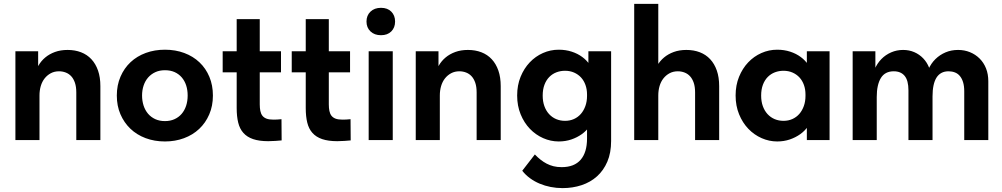

<svg xmlns="http://www.w3.org/2000/svg" viewBox="-20 -720 5153 987"><path d="M59.2 0H183V-325.5L176.1 -332.5V-456.5H59.2V-332.5V-325.5V-126V-111ZM372.2 -244.7V0H496V-266.8V-277.3Q496 -322.8 483.9 -357.4Q471.8 -392 449.8 -415.6Q427.8 -439.3 396.6 -451.3Q365.5 -463.3 327.4 -463.3Q291.5 -463.3 262.6 -452.8Q233.8 -442.3 212.6 -424.5Q191.5 -406.8 178 -383.4Q164.5 -360 159.3 -334V-229H183Q183 -255.2 189.6 -277.7Q196.3 -300.2 209.4 -316.9Q222.5 -333.5 241.1 -343.5Q259.8 -353.5 283.5 -353.5Q301.5 -353.5 317.9 -347.2Q334.2 -341 346.2 -328Q358.2 -315 365.2 -294.5Q372.2 -273.9 372.2 -244.7Z M828 7.2Q880.5 7.2 925.6 -9.5Q970.8 -26.2 1003.8 -57.2Q1036.8 -88.2 1055.6 -131.8Q1074.5 -175.3 1074.5 -228.8Q1074.5 -281.5 1056.4 -324.9Q1038.3 -368.3 1005.6 -399.4Q973 -430.5 927.5 -447.5Q882 -464.5 828 -464.5Q774.8 -464.5 729.5 -447.9Q684.2 -431.3 651.2 -400.4Q618.2 -369.5 599.4 -325.8Q580.5 -282 580.5 -228.8Q580.5 -176 599 -132.9Q617.5 -89.8 650.2 -58.4Q683 -27 728.5 -9.9Q774 7.2 828 7.2ZM828 -97.5Q800 -97.5 778 -107.6Q756 -117.8 740.9 -135.6Q725.8 -153.5 718 -177.6Q710.3 -201.8 710.3 -228.8Q710.3 -256.5 718.3 -280.4Q726.3 -304.2 741.5 -321.6Q756.8 -339 778.4 -349Q800 -359 828 -359Q856 -359 877.6 -349.4Q899.2 -339.7 914.4 -322Q929.5 -304.2 937.1 -280.7Q944.7 -257.2 944.7 -228.8Q944.7 -200.3 936.7 -176.1Q928.7 -152 913.6 -134.5Q898.5 -117 876.9 -107.3Q855.3 -97.5 828 -97.5Z M1358.8 5.8Q1376.5 5.8 1395.1 4.4Q1413.8 3 1427.8 1.8L1427 -107.3Q1416 -106 1405.1 -105.5Q1394.3 -105 1385.5 -105Q1363.5 -105 1350 -110.1Q1336.5 -115.3 1328.9 -125.1Q1321.3 -135 1318.3 -149.8Q1315.3 -164.5 1315.3 -183.5V-621.8H1196.7V-164.5Q1196.7 -121.5 1204.5 -89.8Q1212.2 -58 1231.1 -36.8Q1250 -15.5 1281.2 -4.9Q1312.5 5.8 1358.8 5.8ZM1124.7 -348H1424.5V-456.5H1124.7Z M1713.8 5.8Q1731.5 5.8 1750.1 4.4Q1768.8 3 1782.8 1.8L1782 -107.3Q1771 -106 1760.1 -105.5Q1749.3 -105 1740.5 -105Q1718.5 -105 1705 -110.1Q1691.5 -115.3 1683.9 -125.1Q1676.3 -135 1673.3 -149.8Q1670.3 -164.5 1670.3 -183.5V-621.8H1551.7V-164.5Q1551.7 -121.5 1559.5 -89.8Q1567.2 -58 1586.1 -36.8Q1605 -15.5 1636.2 -4.9Q1667.5 5.8 1713.8 5.8ZM1479.7 -348H1779.5V-456.5H1479.7Z M1875.2 0H1999V-456.5H1875.2ZM1938.5 -539Q1972 -539 1991.5 -558.5Q2011 -578 2011 -609.3Q2011 -640.6 1991.5 -660.2Q1972 -679.8 1938.5 -679.8Q1905 -679.8 1884.5 -660.2Q1864 -640.6 1864 -609.3Q1864 -578 1884.5 -558.5Q1905 -539 1938.5 -539Z M2117.2 0H2241V-325.5L2234.1 -332.5V-456.5H2117.2V-332.5V-325.5V-126V-111ZM2430.2 -244.7V0H2554V-266.8V-277.3Q2554 -322.8 2541.9 -357.4Q2529.8 -392 2507.8 -415.6Q2485.8 -439.3 2454.6 -451.3Q2423.5 -463.3 2385.4 -463.3Q2349.5 -463.3 2320.6 -452.8Q2291.8 -442.3 2270.6 -424.5Q2249.5 -406.8 2236 -383.4Q2222.5 -360 2217.3 -334V-229H2241Q2241 -255.2 2247.6 -277.7Q2254.3 -300.2 2267.4 -316.9Q2280.5 -333.5 2299.1 -343.5Q2317.8 -353.5 2341.5 -353.5Q2359.5 -353.5 2375.9 -347.2Q2392.2 -341 2404.2 -328Q2416.2 -315 2423.2 -294.5Q2430.2 -273.9 2430.2 -244.7Z M2872 247Q2924 247 2969.6 231.9Q3015.3 216.8 3049 186.5Q3082.8 156.2 3102.1 111Q3121.5 65.7 3121.5 5V-456.5H3004.7V-332.5L2997.7 -325.5V-8Q2997.7 27.7 2989.5 55.1Q2981.2 82.5 2965 101.2Q2948.7 120 2924.4 129.6Q2900 139.2 2867 139.2Q2844.3 139.2 2825.3 134.5Q2806.3 129.7 2789.9 121.1Q2773.5 112.5 2758.6 100.7Q2743.8 89 2729.5 74L2664.7 157.7Q2681.7 179.5 2704.5 196.1Q2727.2 212.8 2754 224Q2780.8 235.3 2810.5 241.1Q2840.3 247 2872 247ZM2852.2 7.2Q2886.7 7.2 2916.9 -3Q2947 -13.3 2970.9 -30.4Q2994.7 -47.5 3010.9 -70.9Q3027 -94.3 3032.8 -120.8V-226.8H2997.7Q2997.7 -198.5 2989.2 -174.9Q2980.7 -151.3 2966 -134.4Q2951.2 -117.5 2930.4 -108.1Q2909.5 -98.8 2884.8 -98.8Q2860.3 -98.8 2839.3 -107.6Q2818.3 -116.5 2802.6 -133.5Q2787 -150.5 2778.4 -174.5Q2769.8 -198.5 2769.8 -228.5Q2769.8 -260.5 2778.9 -284.5Q2788 -308.5 2803.9 -324.5Q2819.8 -340.5 2840.8 -348.4Q2861.8 -356.2 2884.5 -356.2Q2910 -356.2 2931.1 -347Q2952.2 -337.7 2967 -321.6Q2981.7 -305.5 2989.7 -283.1Q2997.7 -260.8 2997.7 -234.5H3027.8V-342Q3025.5 -366 3011 -387.9Q2996.5 -409.8 2973.2 -427Q2950 -444.3 2919.1 -454.4Q2888.2 -464.5 2852.2 -464.5Q2809.7 -464.5 2771.1 -447.4Q2732.5 -430.3 2703.1 -399.3Q2673.7 -368.3 2656.1 -325.1Q2638.5 -282 2638.5 -229Q2638.5 -176 2656.4 -132.4Q2674.2 -88.8 2704 -57.8Q2733.7 -26.8 2772.4 -9.8Q2811 7.2 2852.2 7.2Z M3240.2 0H3364V-325.5V-332.2V-700H3240.2V-332.2V-325.5V-126V-111ZM3553.2 -244.7V0H3677V-266.8V-277.3Q3677 -322.8 3664.9 -357.4Q3652.8 -392 3630.8 -415.6Q3608.8 -439.3 3577.6 -451.3Q3546.5 -463.3 3508.4 -463.3Q3472.5 -463.3 3443.6 -452.8Q3414.8 -442.3 3393.6 -424.5Q3372.5 -406.8 3359 -383.4Q3345.5 -360 3340.3 -334V-229H3364Q3364 -255.2 3370.6 -277.7Q3377.3 -300.2 3390.4 -316.9Q3403.5 -333.5 3422.1 -343.5Q3440.8 -353.5 3464.5 -353.5Q3482.5 -353.5 3498.9 -347.2Q3515.2 -341 3527.2 -328Q3539.2 -315 3546.2 -294.5Q3553.2 -273.9 3553.2 -244.7Z M4127.7 0H4244.5V-325.5V-332.5V-456.5H4127.7V-332.5L4120.7 -325.5V-126L4127.7 -111ZM3975.2 7.2Q4009.7 7.2 4039.9 -3Q4070 -13.3 4093.9 -30.4Q4117.7 -47.5 4133.9 -70.9Q4150 -94.3 4155.8 -120.8V-226.8H4120.7Q4120.7 -198.5 4112.2 -174.9Q4103.7 -151.3 4089 -134.4Q4074.2 -117.5 4053.4 -108.1Q4032.5 -98.8 4007.8 -98.8Q3983.3 -98.8 3962.3 -107.6Q3941.3 -116.5 3925.6 -133.5Q3910 -150.5 3901.4 -174.5Q3892.8 -198.5 3892.8 -228.5Q3892.8 -260.5 3901.9 -284.5Q3911 -308.5 3926.9 -324.5Q3942.8 -340.5 3963.8 -348.4Q3984.8 -356.2 4007.5 -356.2Q4033 -356.2 4054.1 -347Q4075.2 -337.7 4090 -321.6Q4104.7 -305.5 4112.7 -283.1Q4120.7 -260.8 4120.7 -234.5H4150.8V-342Q4148.5 -366 4134 -387.9Q4119.5 -409.8 4096.2 -427Q4073 -444.3 4042.1 -454.4Q4011.2 -464.5 3975.2 -464.5Q3932.7 -464.5 3894.1 -447.4Q3855.5 -430.3 3826.1 -399.3Q3796.7 -368.3 3779.1 -325.1Q3761.5 -282 3761.5 -229Q3761.5 -176 3779.4 -132.4Q3797.2 -88.8 3827 -57.8Q3856.7 -26.8 3895.4 -9.8Q3934 7.2 3975.2 7.2Z M4363.2 0H4487V-325.5L4480 -332.5V-456.5H4363.2V-332.5V-325.5V-126V-111ZM4650 -255.5V0H4773.8V-288L4769 -311.2Q4767.5 -343.8 4756.4 -371.8Q4745.3 -399.8 4725.8 -420.1Q4706.3 -440.5 4680 -451.9Q4653.8 -463.3 4622.5 -463.3Q4590 -463.3 4561.3 -450.9Q4532.5 -438.5 4510.8 -416.3Q4489 -394 4475.8 -363Q4462.5 -332 4461 -294.7V-221.5H4487Q4487 -253.2 4492.4 -277.6Q4497.8 -302 4508.3 -319.1Q4518.8 -336.2 4535.4 -344.9Q4552 -353.5 4574.5 -353.5Q4611 -353.5 4630.5 -329.9Q4650 -306.2 4650 -255.5ZM4936.8 -250.7V0H5060.5V-289.5V-302.3Q5060.5 -339 5048.8 -368.5Q5037 -398 5015.8 -419.1Q4994.5 -440.3 4966.1 -451.8Q4937.8 -463.3 4905 -463.3Q4870.3 -463.3 4840.9 -450.9Q4811.5 -438.5 4788.8 -416.3Q4766 -394 4752.6 -363.1Q4739.3 -332.2 4737.3 -295V-224.7H4773.8Q4773.8 -256.5 4778.9 -280.6Q4784 -304.7 4794 -320.7Q4804 -336.7 4819.5 -345.1Q4835 -353.5 4856.3 -353.5Q4873.8 -353.5 4888.8 -347.7Q4903.8 -342 4914.4 -329.2Q4925 -316.5 4930.9 -297.1Q4936.8 -277.7 4936.8 -250.7Z"/></svg>

Font: Tilda Sans VF
Style: Regular
Weight: 400
Designer: ParaType Ltd
Foundry: ParaType Ltd
Version: Version 1.010